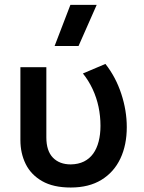

<svg xmlns="http://www.w3.org/2000/svg" viewBox="-20 -780 609 814"><path d="M280 15Q206 15 158.8 -12Q111.5 -39 89 -84.5Q66.5 -130 66.5 -186V-495H176.5V-197.5Q176.5 -140.5 204.2 -111.8Q232 -83 280 -83Q312 -83.5 335.8 -95.2Q359.5 -107 375 -128.5Q390.5 -150 398.2 -180Q406 -210 406 -246.5Q406 -287.5 397.8 -326.8Q389.5 -366 372.8 -402Q356 -438 331.5 -468.5L427 -509Q471 -453 494.2 -382.2Q517.5 -311.5 517.5 -241Q517.5 -165 490.2 -107.5Q463 -50 410 -17.5Q357 15 280 15ZM211.5 -585 278.5 -759.5H390L313 -585Z"/></svg>

Font: Geologica Thin Roman
Style: Regular
Weight: 400
Version: Version 1.010;gftools[0.9.28]